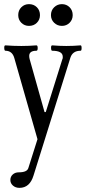

<svg xmlns="http://www.w3.org/2000/svg" viewBox="-22 -637 414 927"><path d="M72 270Q53 270 40.5 259Q28 248 28 232Q28 216 39.5 205.5Q51 195 69 195Q109 195 115 174L159 35L47 -357Q37 -392 4 -392Q-1 -392 -1.5 -405Q-2 -418 4 -418Q42 -415 81 -415Q117 -415 154 -418Q160 -418 160 -405Q160 -392 154 -392Q119 -392 119 -367Q119 -363 119.5 -359.5Q120 -356 121 -352L193 -96H199L279 -351Q281 -355 281 -358Q281 -361 281 -363Q281 -392 230 -392Q225 -392 224.5 -405Q224 -418 230 -418Q265 -415 298 -415Q333 -415 367 -418Q372 -418 372 -405Q372 -392 367 -392Q329 -392 318 -359L140 210Q122 270 72 270ZM118 -512Q96 -512 81 -527Q66 -542 66 -564Q66 -587 81 -602Q96 -617 118 -617Q141 -617 156 -602Q171 -587 171 -564Q171 -542 156 -527Q141 -512 118 -512ZM277 -512Q255 -512 239.5 -527Q224 -542 224 -564Q224 -587 239.5 -602Q255 -617 277 -617Q299 -617 314 -602Q329 -587 329 -564Q329 -542 314 -527Q299 -512 277 -512Z"/></svg>

Font: Junicode Two Beta Condensed
Style: Regular
Weight: 400
Width: 3
Designer: Peter S. Baker
Foundry: Briery Creek Software
Version: Version 1.053; ttfautohint (v1.8.4)